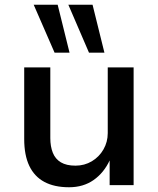

<svg xmlns="http://www.w3.org/2000/svg" viewBox="-20 -780 667 809"><path d="M271 9Q209 9 167 -13.5Q125 -36 103.5 -81Q82 -126 82 -194V-496H192V-198Q192 -163 202.5 -136.5Q213 -110 236.5 -96Q260 -82 298 -82Q336 -82 367 -100.5Q398 -119 416 -150.5Q434 -182 434 -219V-496H543V0H442V-106H443Q418 -52 374.5 -21.5Q331 9 271 9ZM355 -558 268 -760H370L420 -558ZM210 -558 122 -760H223L273 -558Z"/></svg>

Font: Nunito Sans 8pt SemiBold
Style: Regular
Weight: 600
Version: Version 3.101;gftools[0.9.27]